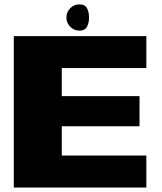

<svg xmlns="http://www.w3.org/2000/svg" viewBox="-20 -836 724 856"><path d="M41.5 0H632.5V-142.5H255.5V-273H602V-407.5H255.5V-532.5H632.5V-675H41.5ZM334.5 -699.5Q358.5 -699.5 367.8 -716.8Q377 -734 377 -758Q377 -782 368 -799.2Q359 -816.5 334.5 -816.5Q310 -816.5 293 -799.2Q276 -782 276 -758Q276 -734 293 -716.8Q310 -699.5 334.5 -699.5Z"/></svg>

Font: Anybody SemiExpanded ExtraBold
Style: Regular
Weight: 800
Width: 6
Version: Version 1.113;gftools[0.9.25]